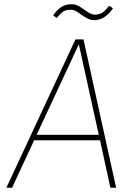

<svg xmlns="http://www.w3.org/2000/svg" viewBox="-20 -886 618 906"><path d="M248 -801 231 -813Q265 -866 316 -866Q334 -866 346.5 -860Q359 -854 378 -840Q395 -828 405.5 -822.5Q416 -817 428 -817Q449 -817 463.5 -826.5Q478 -836 495 -859L513 -847Q496 -821 473.5 -806Q451 -791 425 -791Q408 -791 395.5 -797.5Q383 -804 363 -817Q347 -829 336.5 -834.5Q326 -840 313 -840Q292 -840 279 -832Q266 -824 248 -801ZM10 0 336 -700H374L528 0H501L452 -224H141L37 0ZM153 -250H446L352 -677Z"/></svg>

Font: Haskoy Thin
Style: Italic
Weight: 100
Designer: Ertekin Erdin
Foundry: Ertekin Erdin
Version: Version 2.000; ttfautohint (v1.8.4.7-5d5b)